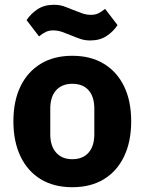

<svg xmlns="http://www.w3.org/2000/svg" viewBox="-20 -770 604 802"><path d="M282 12Q205 12 150 -21.5Q95 -55 65.5 -117Q36 -179 36 -263Q36 -348 65.5 -409Q95 -470 150 -503.5Q205 -537 282 -537Q359 -537 414 -503.5Q469 -470 498.5 -409Q528 -348 528 -263Q528 -179 498.5 -117Q469 -55 414 -21.5Q359 12 282 12ZM282 -105Q326 -105 350 -132.5Q374 -160 374 -209V-316Q374 -366 350 -393Q326 -420 282 -420Q239 -420 214.5 -393Q190 -366 190 -316V-209Q190 -160 214.5 -132.5Q239 -105 282 -105ZM357 -601Q335 -601 317 -607Q299 -613 280 -621Q258 -630 240 -636.5Q222 -643 202 -643Q185 -643 172 -637Q159 -631 143 -618L91 -686Q109 -713 137 -731.5Q165 -750 205 -750Q228 -750 245.5 -744Q263 -738 282 -730Q304 -721 322.5 -714.5Q341 -708 360 -708Q377 -708 390 -714Q403 -720 419 -733L471 -665Q453 -638 425 -619.5Q397 -601 357 -601Z"/></svg>

Font: IBM Plex Sans
Style: Bold
Weight: 700
Designer: Mike Abbink, Paul van der Laan, Pieter van Rosmalen
Foundry: Bold Monday
Version: Version 3.201